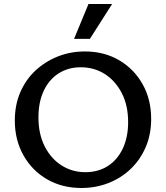

<svg xmlns="http://www.w3.org/2000/svg" viewBox="-20 -927 828 959"><path d="M387 12Q290 12 215 -31.5Q140 -75 97 -151.5Q54 -228 54 -325Q54 -403 81.5 -466.5Q109 -530 157.5 -575Q206 -620 269 -645Q332 -670 404 -670Q500 -670 574.5 -626.5Q649 -583 692 -507Q735 -431 735 -333Q735 -255 707.5 -191.5Q680 -128 632 -82.5Q584 -37 521 -12.5Q458 12 387 12ZM406 -67Q471 -67 519 -98Q567 -129 593.5 -185.5Q620 -242 620 -317Q620 -401 588 -462.5Q556 -524 503 -557.5Q450 -591 383 -591Q321 -591 273 -560.5Q225 -530 198.5 -473.5Q172 -417 172 -341Q172 -257 203.5 -195.5Q235 -134 288 -100.5Q341 -67 406 -67ZM350 -733 422 -907H540L429 -733Z"/></svg>

Font: Ysabeau Infant SemiBold
Style: Regular
Weight: 600
Designer: Christian Thalmann (Catharsis Fonts)
Version: Version 2.002; featfreeze: ss01,ss02,lnum